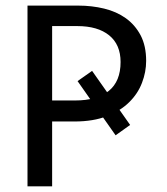

<svg xmlns="http://www.w3.org/2000/svg" viewBox="-20 -658 590 678"><path d="M496.1 -442.9Q496.1 -403.8 481.4 -365.5Q466.8 -327.1 436 -296.9Q405.3 -266.6 357.4 -247.8Q309.6 -229 243.2 -229H164.1V0H77.1V-638.2H256.8Q304.2 -638.2 347.7 -627.7Q391.1 -617.2 424.1 -593.8Q457 -570.3 476.6 -533.2Q496.1 -496.1 496.1 -442.9ZM405.8 -439Q405.8 -500.5 365.5 -533.2Q325.2 -565.9 252.9 -565.9H164.1V-303.2H245.1Q322.3 -303.2 364 -336.9Q405.8 -370.6 405.8 -439ZM253.9 -371.6 305.2 -407.7 439.5 -216.8 388.2 -180.2Z"/></svg>

Font: Code New Roman
Style: Regular
Weight: 400
Monospace: yes
Designer: Sam Radian
Foundry: Code New Roman
Version: Version 2.00 November 29, 2014